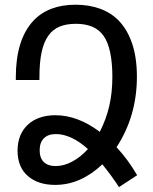

<svg xmlns="http://www.w3.org/2000/svg" viewBox="-20 -762 642 806"><path d="M469.2 -144Q554.7 -274.9 554.7 -439.9Q554.7 -519.5 534.9 -578.4Q515.1 -637.2 479 -674.8Q445.8 -709 399.4 -725.6Q353 -742.2 297.4 -742.2Q182.6 -742.2 119.1 -673.8Q46.4 -594.7 46.4 -437V-426.3H145.5V-437Q145.5 -499.5 154.5 -542.2Q163.6 -585 182.6 -611.8Q201.2 -638.2 229.7 -650.1Q258.3 -662.1 298.3 -662.1Q379.9 -662.1 415 -611.3Q433.6 -585 442.6 -541Q451.7 -497.1 451.7 -439.9Q451.7 -373 438.7 -317.1Q425.8 -261.2 398.9 -208.5Q306.2 -278.3 212.4 -278.3Q176.8 -278.3 147.5 -268.3Q118.2 -258.3 97.7 -239.3Q76.2 -219.7 64.9 -191.9Q53.7 -164.1 53.7 -129.4Q53.7 -94.7 64.9 -67.6Q76.2 -40.5 97.7 -22.5Q140.6 14.2 211.4 14.2Q266.1 14.2 315.9 -8.1Q365.7 -30.3 409.7 -72.3Q449.7 -22.5 479.5 23.4L555.7 -26.4Q517.6 -92.3 469.2 -144ZM146.5 -131.3Q146.5 -163.6 164.1 -181.4Q181.6 -199.2 214.8 -199.2Q246.6 -199.2 281 -183.1Q315.4 -167 349.1 -136.2Q317.4 -101.6 282.5 -83.3Q247.6 -64.9 213.9 -64.9Q180.7 -64.9 163.6 -82Q146.5 -99.1 146.5 -131.3Z"/></svg>

Font: Hack Dev
Style: Regular
Weight: 400
Designer: Christopher Simpkins
Foundry: Christopher Simpkins
Version: Version 2.0315